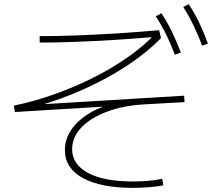

<svg xmlns="http://www.w3.org/2000/svg" viewBox="-20 -875 1040 929"><path d="M622 34Q468 34 381 -13.5Q294 -61 294 -149Q294 -203 326.5 -249.5Q359 -296 418.5 -330.5Q478 -365 556 -382L563 -364L52 -333L47 -364Q149 -385 249 -421Q349 -457 440 -503.5Q531 -550 606 -603.5Q681 -657 733 -714L738 -697Q644 -689 543 -682.5Q442 -676 346.5 -672.5Q251 -669 172 -669V-700Q250 -700 347 -703.5Q444 -707 548 -713.5Q652 -720 750 -729L759 -691Q695 -624 599.5 -560.5Q504 -497 389 -445Q274 -393 152 -359L142 -368L871 -412L873 -381L678 -370Q575 -364 496 -334Q417 -304 373 -257.5Q329 -211 329 -153Q329 -80 405.5 -38.5Q482 3 623 3Q661 3 697.5 0Q734 -3 765 -10L770 22Q738 28 700 31Q662 34 622 34ZM826 -610Q804 -668 782 -712Q760 -756 734 -796L761 -811Q790 -767 812 -721Q834 -675 855 -621ZM958 -654Q936 -712 914.5 -756Q893 -800 867 -841L893 -855Q922 -811 944 -765Q966 -719 986 -664Z"/></svg>

Font: M PLUS 2 ExtraLight
Style: Regular
Weight: 250
Designer: Coji Morishita
Foundry: UNDERFOREST DESIGN
Version: Version 1.001